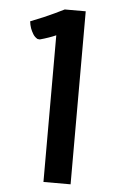

<svg xmlns="http://www.w3.org/2000/svg" viewBox="-50 -705 450 740"><g transform="rotate(5 175.0 -334.5)"><path d="M146.5 -567.4Q134.8 -562 117.9 -556.2Q101.1 -550.3 84.5 -545.9L75.7 -546.9Q64.5 -553.2 57.9 -564.2Q51.3 -575.2 47.4 -585.9Q43 -598.6 41.5 -612.3Q69.3 -623 92.8 -633.1Q116.2 -643.1 133.3 -651.4Q153.3 -660.6 170.4 -669.4H251.5V0H146.5Z"/></g></svg>

Font: Basic
Style: Regular
Weight: 400
Designer: Magnus Gaarde
Foundry: Magnus Gaarde
Version: Version 1.003; ttfautohint (v1.1) -l 6 -r 16 -G 0 -x 16 -D l